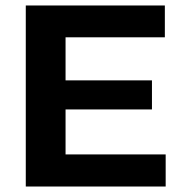

<svg xmlns="http://www.w3.org/2000/svg" viewBox="-20 -680 663 700"><path d="M74 0V-660H581V-544H219V-387H534V-281H219V-117H584V0Z"/></svg>

Font: Bricolage Grotesque 10pt Bricolage Grotesque 10pt Regular
Style: Bold
Weight: 700
Designer: Mathieu Triay
Foundry: Atelier Triay
Version: Version 1.000; ttfautohint (v1.8.4.7-5d5b);gftools[0.9.32]